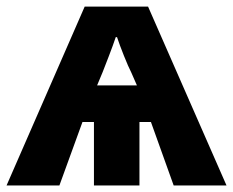

<svg xmlns="http://www.w3.org/2000/svg" viewBox="-24 -569 715 589"><path d="M235.8 -548.8 -3.9 0H158.2L229 -194.8H264.2V0H403.8V-194.8H439L508.8 0H670.9L430.2 -548.8ZM335 -455.1C344.2 -426.8 367.7 -367.2 378.9 -346.2L396 -307.1H273.9L291 -348.1C298.3 -366.7 321.8 -426.3 331.1 -455.1Z"/></svg>

Font: Noto Reveo Sans
Style: Regular
Weight: 800
Designer: Monotype Design Team
Foundry: Monotype Imaging Inc.
Version: Version 2.007